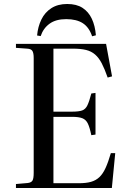

<svg xmlns="http://www.w3.org/2000/svg" viewBox="-20 -943 649 963"><path d="M60 0V-20L118 -25Q137 -27 143 -37.5Q149 -48 149 -76V-652Q149 -677 142.5 -687.5Q136 -698 116 -699L60 -703V-723H512L542 -560L520 -554Q505 -597 490.5 -625Q476 -653 457 -669.5Q438 -686 411.5 -692.5Q385 -699 345 -699H248V-383H341Q375 -383 392 -389Q409 -395 418.5 -415Q428 -435 438 -474L459 -477V-268L438 -265Q430 -304 420.5 -323.5Q411 -343 393 -350Q375 -357 341 -357H248V-24H375Q412 -24 436.5 -31Q461 -38 478.5 -54.5Q496 -71 509.5 -100.5Q523 -130 536 -175H558L541 0ZM317 -923Q364 -923 394 -903.5Q424 -884 440.5 -849Q457 -814 461 -766L442 -761Q427 -806 395.5 -826.5Q364 -847 312 -847Q260 -847 228.5 -824Q197 -801 184 -762L166 -765Q170 -809 187.5 -845Q205 -881 237.5 -902Q270 -923 317 -923Z"/></svg>

Font: Literata 60pt
Style: Regular
Weight: 400
Designer: Latin by Veronika Burian and Jose Scaglione. Greek by Irene Vlachou. Cyrillic by Vera Evstafieva.
Foundry: TypeTogether
Version: Version 3.002